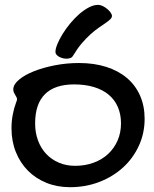

<svg xmlns="http://www.w3.org/2000/svg" viewBox="-20 -717 642 798"><path d="M271 61Q217.8 61 173.1 43Q128.4 24.9 96.2 -7.6Q64 -40 45.9 -85Q27.8 -129.9 27.8 -184.1Q27.8 -213.4 33 -240.5Q38.1 -267.6 46.9 -291Q50.8 -300.3 50.8 -304.2Q50.8 -309.1 48.3 -313.5Q45.9 -317.9 43 -322.8Q40 -327.6 37.6 -333Q35.2 -338.4 35.2 -345.2Q35.2 -365.7 58.6 -385.5Q82 -405.3 120.6 -420.7Q159.2 -436 208 -445.6Q256.8 -455.1 308.1 -455.1Q371.1 -455.1 421.6 -439Q472.2 -422.9 507.6 -392.8Q543 -362.8 562 -319.8Q581.1 -276.9 581.1 -223.1Q581.1 -163.1 557.1 -111.1Q533.2 -59.1 491.5 -21Q449.7 17.1 393.1 39.1Q336.4 61 271 61ZM482.9 -204.1Q482.9 -242.2 469.7 -272.5Q456.5 -302.7 431.6 -323.5Q406.7 -344.2 370.4 -355.2Q334 -366.2 288.1 -366.2Q207.5 -366.2 166.7 -325.4Q126 -284.7 126 -204.1Q126 -165 138.2 -132.6Q150.4 -100.1 172.4 -76.9Q194.3 -53.7 224.9 -40.8Q255.4 -27.8 292 -27.8Q334 -27.8 369.1 -40.8Q404.3 -53.7 429.4 -77.1Q454.6 -100.6 468.8 -133.1Q482.9 -165.5 482.9 -204.1ZM445.3 -650.9Q445.3 -643.6 438.2 -636.7Q431.2 -629.9 419.2 -621.6Q407.2 -613.3 391.1 -602.3Q375 -591.3 357.2 -575.4Q339.4 -559.6 320.3 -537.4Q301.3 -515.1 283.2 -484.9Q279.3 -478 272.2 -475.6Q265.1 -473.1 256.3 -473.1Q248 -473.1 240 -475.3Q231.9 -477.5 225.3 -481.2Q218.8 -484.9 214.6 -490Q210.4 -495.1 210.4 -501Q210.4 -514.2 218.5 -533.9Q226.6 -553.7 240 -575.4Q253.4 -597.2 271.2 -618.9Q289.1 -640.6 308.8 -658Q328.6 -675.3 348.9 -686Q369.1 -696.8 388.2 -696.8Q397 -696.8 407 -691.9Q417 -687 425.5 -679.9Q434.1 -672.9 439.7 -664.8Q445.3 -656.7 445.3 -650.9Z"/></svg>

Font: Gochi Hand
Style: Regular
Weight: 400
Designer: Juan Pablo del Peral
Foundry: Juan Pablo del Peral
Version: Version 1.001